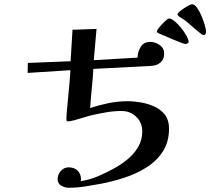

<svg xmlns="http://www.w3.org/2000/svg" viewBox="-20 -840 1040 903"><path d="M775 -236Q775 -172 745.5 -127Q716 -82 668 -52Q620 -22 564 -4Q508 14 456 24Q419 31 380 37Q341 43 302 43Q285 43 268 33Q251 23 251 3Q251 -19 266 -36Q281 -53 303 -53Q329 -53 345 -37.5Q361 -22 361 4Q361 10 358 12Q401 6 443 -12Q485 -30 522 -51Q554 -69 583 -93.5Q612 -118 630.5 -150Q649 -182 649 -222Q649 -263 621 -290.5Q593 -318 551 -318Q516 -318 481 -312Q446 -306 411 -298Q401 -296 377.5 -288.5Q354 -281 331 -275Q308 -269 301 -269Q294 -269 293 -274Q292 -279 292 -284Q292 -293 294.5 -318Q297 -343 300 -377Q303 -411 306.5 -446.5Q310 -482 311 -510L110 -497L111 -544L312 -552L321 -700L434 -704L421 -557L627 -569Q627 -595 641.5 -619Q656 -643 686 -643Q709 -643 730.5 -628.5Q752 -614 752 -588Q752 -560 734 -545.5Q716 -531 690 -530L419 -516Q417 -477 412 -427.5Q407 -378 404 -332Q447 -346 491 -355Q535 -364 579 -364Q610 -364 644 -358Q678 -352 708 -338Q738 -324 756.5 -299Q775 -274 775 -236ZM867 -643Q867 -639 861.5 -636Q856 -633 852 -633Q848 -633 831 -639.5Q814 -646 793.5 -654.5Q773 -663 755 -671Q737 -679 729 -682Q725 -684 721.5 -686Q718 -688 718 -692Q718 -698 730 -712.5Q742 -727 756 -740Q770 -753 775 -753Q786 -753 801.5 -740Q817 -727 832 -708.5Q847 -690 857 -672Q867 -654 867 -643ZM949 -691Q949 -685 946.5 -680Q944 -675 936 -675Q933 -675 921.5 -684Q910 -693 896 -705Q882 -717 870 -727.5Q858 -738 853 -742Q850 -745 840.5 -750.5Q831 -756 823 -762Q815 -768 815 -772Q815 -778 829.5 -789.5Q844 -801 860.5 -810.5Q877 -820 883 -820Q895 -820 906.5 -804Q918 -788 927.5 -765.5Q937 -743 943 -722Q949 -701 949 -691Z"/></svg>

Font: Kaisei Decol
Style: Bold
Weight: 700
Designer: Font-Kai, 金井和夫
Foundry: KAZUO KANAI
Version: Version 5.003